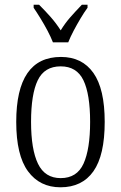

<svg xmlns="http://www.w3.org/2000/svg" viewBox="-20 -786 514 816"><path d="M237 10Q149 10 99 -58Q49 -126 49 -268Q49 -544 239 -544Q329 -544 377 -476Q425 -408 425 -268Q425 -126 377 -58Q329 10 237 10ZM238 -29Q307 -29 335 -90.5Q363 -152 363 -268Q363 -386 334.5 -445Q306 -504 238 -504Q169 -504 140.5 -445Q112 -386 112 -268Q112 -151 141.5 -90Q171 -29 238 -29ZM205 -606Q196 -629 182 -655.5Q168 -682 152 -708Q136 -734 123 -753V-766H146Q173 -739 195.5 -713.5Q218 -688 238 -657Q257 -688 279.5 -713.5Q302 -739 328 -766H352V-753Q338 -734 322.5 -708Q307 -682 293 -655.5Q279 -629 270 -606Z"/></svg>

Font: Noto Serif Condensed Light
Style: Regular
Weight: 300
Width: 3
Designer: Monotype Design Team
Foundry: Monotype Imaging Inc.
Version: Version 2.013